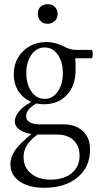

<svg xmlns="http://www.w3.org/2000/svg" viewBox="-20 -626 464 919"><path d="M209 -512.2Q185.5 -512.2 173.3 -526.6Q161.1 -541 161.1 -560.1Q161.1 -583 175 -594.5Q189 -606 209 -606Q230.5 -606 243.2 -592.3Q255.9 -578.6 255.9 -560.1Q255.9 -538.1 241.7 -525.1Q227.5 -512.2 209 -512.2ZM189.9 -127Q169.9 -127 153.8 -130.9Q105 -102.1 105 -70.8Q105 -30.8 172.9 -30.8H284.2Q342.3 -30.8 376.7 1.5Q411.1 33.7 411.1 88.9Q411.1 172.9 351.3 222.9Q291.5 272.9 191.9 272.9Q118.2 272.9 74 242.4Q29.8 211.9 29.8 160.2Q29.8 125.5 52.5 92.8Q75.2 60.1 130.9 15.1Q94.2 10.3 72.5 -6.1Q50.8 -22.5 50.8 -43.9Q50.8 -68.4 71 -93Q91.3 -117.7 129.9 -138.2Q91.3 -154.3 68.6 -189Q45.9 -223.6 45.9 -270Q45.9 -337.4 90.6 -381.1Q135.3 -424.8 204.1 -424.8Q238.3 -424.8 278.8 -407.2Q313.5 -387.2 344.2 -387.2H417Q423.8 -387.2 423.8 -367.2Q423.8 -347.2 417 -347.2H339.8Q341.8 -335.9 341.8 -291Q341.8 -216.3 300.3 -171.6Q258.8 -127 189.9 -127ZM193.8 -152.8Q231.9 -152.8 256.3 -187.5Q280.8 -222.2 280.8 -275.9Q280.8 -330.6 256.3 -364.7Q231.9 -398.9 193.8 -398.9Q155.3 -398.9 130.6 -364.3Q106 -329.6 106 -275.9Q106 -222.2 130.6 -187.5Q155.3 -152.8 193.8 -152.8ZM222.2 233.9Q285.2 233.9 323 202.9Q360.8 171.9 360.8 120.1Q360.8 72.3 332 45.2Q303.2 18.1 252.9 18.1H159.2Q123.5 44.9 108.2 70.1Q92.8 95.2 92.8 126Q92.8 175.3 128.4 204.6Q164.1 233.9 222.2 233.9Z"/></svg>

Font: Junicode SmCond Light
Style: Regular
Weight: 300
Width: 4
Designer: Peter S. Baker
Version: Version 2.206